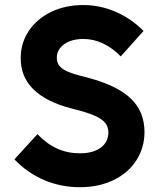

<svg xmlns="http://www.w3.org/2000/svg" viewBox="-20 -741 642 774"><path d="M38.1 -98.6 130.9 -200.2Q168.9 -160.6 210.9 -141.8Q252.9 -123 301.8 -123Q355 -123 385.7 -145.5Q416.5 -168 417 -207Q416.5 -228.5 405.8 -243.4Q395 -258.3 370.4 -270.5Q345.7 -282.7 301.8 -294.9L268.6 -303.7Q166 -330.1 114.5 -381.1Q63 -432.1 63.5 -506.8Q63.5 -567.4 95.9 -616.2Q128.4 -665 186 -692.9Q243.7 -720.7 315.4 -720.7Q383.3 -720.7 446.3 -693.4Q509.3 -666 558.6 -616.2L466.8 -513.7Q397.5 -584 315.4 -584Q284.7 -584 260.5 -574.5Q236.3 -564.9 222.7 -547.6Q209 -530.3 209 -508.8Q209 -490.2 218 -477.5Q227.1 -464.8 247.8 -454.8Q268.6 -444.8 304.7 -435.5L337.9 -426.8Q453.6 -395.5 507.8 -343.3Q562 -291 562.5 -210Q562.5 -145 529.3 -94Q496.1 -43 436.8 -14.6Q377.4 13.7 301.8 13.7Q226.1 13.7 158.4 -14.9Q90.8 -43.5 38.1 -98.6Z"/></svg>

Font: Wanted Sans
Style: Bold
Weight: 700
Designer: Original Design by Kil Hyung-jin and Kang Hanbin, Wanted Lab, Inc; Hangeul from Source Han Sans by Jang Soo-young and Ka
Foundry: Wanted Lab, Inc.
Version: Version 1.000